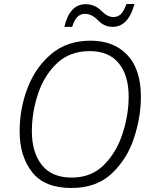

<svg xmlns="http://www.w3.org/2000/svg" viewBox="-20 -928 759 958"><path d="M336 10Q461 10 537.5 -62Q614 -134 648.5 -239Q683 -344 683 -445Q683 -582 615.5 -653.5Q548 -725 432 -725Q316 -725 237.5 -660Q159 -595 118.5 -491.5Q78 -388 78 -272Q78 -149 140 -69.5Q202 10 336 10ZM338 -42Q238 -42 188.5 -105Q139 -168 139 -273Q139 -368 170 -460.5Q201 -553 265 -613Q329 -673 428 -673Q523 -673 572.5 -612.5Q622 -552 622 -446Q622 -356 592 -262.5Q562 -169 499 -105.5Q436 -42 338 -42ZM301 -794H340Q352 -831 367.5 -845Q383 -859 403 -859Q438 -859 469 -826.5Q500 -794 542 -794Q620 -794 651 -908H611Q597 -870 582 -856.5Q567 -843 545 -843Q516 -843 484.5 -875Q453 -907 407 -907Q328 -907 301 -794Z"/></svg>

Font: Noto Sans UI Light
Style: Italic
Weight: 300
Italic angle: -12°
Designer: Monotype Design Team
Foundry: Monotype Imaging Inc.
Version: Version 1.901